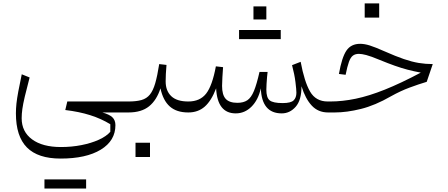

<svg xmlns="http://www.w3.org/2000/svg" viewBox="-20 -656 2616 1120"><path d="M152.8 -204.1Q134.8 -135.3 124.5 -92Q114.3 -48.8 110.4 -20.3Q106.4 8.3 106.4 33.7Q106.4 112.3 167.2 157Q228 201.7 335.4 201.7Q398.4 201.7 455.3 190.4Q512.2 179.2 556.4 159.2Q600.6 139.2 623.5 112.8V68.8Q570.3 36.1 506.3 15.9Q442.4 -4.4 360.8 -14.2L372.6 -64H642.6V0H577.1Q618.7 11.7 636 28.6Q653.3 45.4 653.3 74.2Q653.3 165 567.9 217Q482.4 269 333.5 269Q201.2 269 137 204.1Q72.8 139.2 72.8 5.4Q72.8 -22 75.9 -51.8Q79.1 -81.5 86.7 -122.3Q94.2 -163.1 106.9 -222.7ZM239.3 443.8V390.6H482.4V443.8Z M770.5 176.8H855V259.8H770.5ZM642.6 0Q627.9 0 627.9 -30.8V-33.2Q627.9 -64 642.6 -64H729Q775.4 -64 805.4 -72.5Q835.4 -81.1 854.2 -104.2Q873 -127.4 885.5 -170.4Q897.9 -213.4 908.7 -282.2L951.2 -277.3Q948.7 -248.5 947.5 -224.6Q946.3 -200.7 946.3 -181.2Q946.3 -126.5 978.8 -95.2Q1011.2 -64 1078.1 -64H1078.6V0H1078.1Q1009.8 0 970.5 -34.9Q931.2 -69.8 916 -140.6Q894 -71.8 849.6 -35.9Q805.2 0 729.5 0Z M1623.5 5.4Q1506.8 5.4 1501.5 -140.6Q1486.3 -72.8 1447 -33.7Q1407.7 5.4 1355 5.4Q1248 5.4 1240.7 -140.6Q1212.9 -67.9 1174.1 -33.9Q1135.3 0 1078.6 0Q1064 0 1064 -30.8V-33.2Q1064 -64 1078.6 -64Q1146.5 -64 1182.4 -109.9Q1218.3 -155.8 1239.3 -269L1281.2 -264.2Q1279.3 -238.3 1277.3 -205.1Q1275.4 -171.9 1275.4 -154.8Q1275.4 -103 1296.4 -79.6Q1317.4 -56.2 1364.7 -56.2Q1400.4 -56.2 1422.9 -71.3Q1445.3 -86.4 1461.4 -125.5Q1477.5 -164.6 1493.7 -236.3H1541Q1539.6 -225.6 1537.8 -206.3Q1536.1 -187 1534.9 -166.7Q1533.7 -146.5 1533.7 -132.8Q1533.7 -86.4 1553.2 -70.6Q1572.8 -54.7 1628.9 -54.7Q1676.8 -54.7 1692.9 -70.6Q1709 -86.4 1709 -115.2Q1709 -132.8 1703.4 -177.7Q1697.8 -222.7 1683.6 -275.9L1733.9 -295.4Q1755.4 -179.7 1788.8 -121.8Q1822.3 -64 1891.6 -64H1895V0H1893.6Q1835.9 0 1798.6 -40Q1761.2 -80.1 1738.8 -152.8Q1738.8 -71.8 1704.8 -33.2Q1670.9 5.4 1623.5 5.4ZM1374.5 -427.7V-481H1617.7V-427.7ZM1458.5 -618.7H1533.7V-542.5H1458.5Z M2081.1 -400.4Q2106 -400.4 2136.7 -390.9Q2167.5 -381.3 2224.6 -356Q2288.6 -327.6 2335.7 -311.5Q2382.8 -295.4 2422.6 -288.8Q2462.4 -282.2 2504.4 -282.2L2469.2 -178.7Q2421.9 -164.6 2369.1 -145Q2316.4 -125.5 2260.3 -94.2Q2168 -41 2085.2 -20.5Q2002.4 0 1933.1 0H1895Q1880.4 0 1880.4 -30.8V-33.2Q1880.4 -64 1895 -64H1906.2Q1977.5 -64 2054.9 -80.1Q2132.3 -96.2 2225.1 -133.3Q2317.9 -170.4 2434.6 -232.4Q2393.1 -240.2 2357.4 -249.5Q2321.8 -258.8 2283.2 -272.5Q2244.6 -286.1 2193.4 -307.1Q2143.1 -328.1 2116.2 -335Q2089.4 -341.8 2073.7 -341.8Q2052.2 -341.8 2038.6 -331.5Q2024.9 -321.3 2015.4 -294.9Q2005.9 -268.6 1996.1 -219.7L1957 -224.6Q1974.1 -321.8 2001 -361.1Q2027.8 -400.4 2081.1 -400.4ZM2107.4 -636.2H2191.9V-553.2H2107.4Z"/></svg>

Font: Pinar-DS3-FD Light
Style: Regular
Weight: 300
Designer: Amin Abedi
Version: Version 3.000